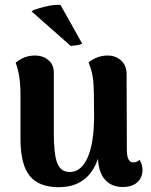

<svg xmlns="http://www.w3.org/2000/svg" viewBox="-20 -761 624 796"><path d="M425.8 -530.8Q460 -530.8 482.4 -509.8Q504.9 -488.8 504.9 -453.1L505.9 -140.1Q505.9 -87.9 532.2 -87.9Q549.3 -87.9 558.1 -99.1Q570.8 -78.6 570.8 -57.1Q570.8 -24.9 549.3 -5.4Q527.8 14.2 488.8 14.2Q442.9 14.2 416 -15.4Q389.2 -44.9 386.2 -103Q345.7 15.1 223.1 15.1Q141.6 15.1 103.3 -31.7Q64.9 -78.6 64.9 -186V-370.1Q64.9 -448.2 44.9 -501Q80.6 -530.8 124 -530.8Q158.7 -530.8 180.9 -511.7Q203.1 -492.7 203.1 -460V-208Q203.1 -123.5 217 -85.7Q231 -47.9 270 -47.9Q316.4 -47.9 343.3 -107.9Q370.1 -168 370.1 -282.2Q370.1 -387.7 366.7 -425.3Q363.3 -462.9 347.2 -502Q383.3 -530.8 425.8 -530.8ZM110.8 -713.9Q120.6 -722.2 164.6 -732.9Q208.5 -743.7 231 -740.2L320.8 -580.1Q309.6 -573.2 272.9 -570.8Z"/></svg>

Font: Arima
Style: Bold
Weight: 700
Designer: Joana Correia and Natanael Gama
Foundry: NDISCOVER
Version: Version 1.100;Glyphs 3.1.2 (3151)